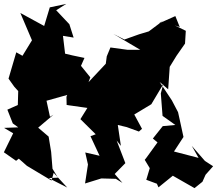

<svg xmlns="http://www.w3.org/2000/svg" viewBox="-38 -942 1120 991"><path d="M769 0 780 25 854 -35 966 29 1007 -4 1023 -40 1062 -84 1020 -111 952 -189 987 -127 860 -160 909 -235 889 -327 881 -363 849 -424 786 -519 830 -481 838 -597 873 -654 917 -717 921 -783 864 -811 890 -802 867 -859 782 -821 805 -836 730 -780 680 -765 604 -738 547 -767 686 -685H620L532 -697L513 -651L508 -613L446 -547L419 -518L428 -543L355 -633L364 -566L398 -643L336 -656L298 -665L287 -757L342 -748L320 -817L252 -889L304 -922L219 -904L190 -808L67 -875L127 -734L78 -654L46 -672L6 -536L36 -494L56 -472L54 -400L0 -376L28 -305L107 -248L121 -287L-17 -282L30 -254L-18 -156L45 -112L59 -123L101 -86L228 -10L239 -50L309 26L213 -23L261 -25L233 -71L226 -158L213 -237L159 -283L238 -350L220 -339L202 -422L316 -454L319 -478L305 -442L306 -400L413 -385L377 -327L456 -249L429 -239L476 -138L402 -155L416 -93L401 5L485 -21L560 -19L594 2L554 -44L609 -100L564 -217L586 -189L570 -297L616 -286L679 -263L695 -277L655 -351L743 -404L805 -508L792 -460L801 -344L867 -297L802 -291L751 -227L775 -207L717 -127L709 -117L735 -74L717 -14L779 9Z"/></svg>

Font: Hussar Lance
Style: Regular
Weight: 700
Foundry: Cannot Into Space Fonts, PlusOne Fonts
Version: Version 2.27